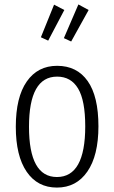

<svg xmlns="http://www.w3.org/2000/svg" viewBox="-20 -829 512 860"><path d="M331.1 -809.1 377 -784.2 298.8 -643.1 266.1 -658.2ZM222.2 -808.1 268.1 -784.2 195.8 -647 163.1 -662.1ZM235.8 -534.2Q324.7 -534.2 372.8 -465.8Q420.9 -397.5 420.9 -263.2Q420.9 -132.3 371.3 -60.5Q321.8 11.2 234.9 11.2Q147.9 11.2 99.4 -59.8Q50.8 -130.9 50.8 -261.2Q50.8 -393.6 99.9 -463.9Q148.9 -534.2 235.8 -534.2ZM235.8 -485.8Q109.9 -485.8 109.9 -261.2Q109.9 -36.1 234.9 -36.1Q361.8 -36.1 361.8 -263.2Q361.8 -378.9 329.8 -432.4Q297.9 -485.8 235.8 -485.8Z"/></svg>

Font: Fira Sans Compressed Light
Style: Regular
Weight: 300
Width: 1
Designer: Carrois Corporate & Edenspiekermann AG
Foundry: Carrois Corporate GbR & Edenspiekermann AG
Version: Version 4.203;PS 004.203;hotconv 1.0.88;makeotf.lib2.5.64775